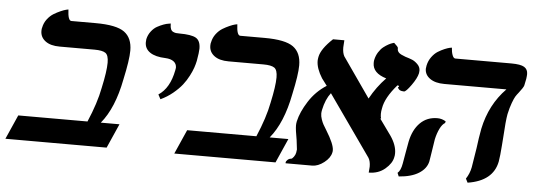

<svg xmlns="http://www.w3.org/2000/svg" viewBox="-44 -702 2323 835"><g transform="rotate(5 1118.0 -284.5)"><path d="M347.2 -535.2Q438 -535.2 472.9 -509.8Q507.8 -484.4 507.8 -429.2Q507.8 -388.7 488.8 -301.8Q464.4 -174.8 407.2 -106H488.8L441.9 0H0L46.9 -106H349.1Q385.3 -190.4 397.9 -256.8Q414.1 -330.6 414.1 -368.2Q414.1 -400.9 400.4 -410.4Q386.7 -419.9 352.1 -419.9H200.2Q159.7 -419.9 137.5 -436.8Q115.2 -453.6 115.2 -481Q115.2 -491.2 117.2 -496.1Q121.1 -516.1 133.5 -532.5Q146 -548.8 160.9 -557.9Q175.8 -566.9 190.2 -573.2Q204.6 -579.6 214.4 -582L224.1 -584Q226.1 -535.2 241.2 -535.2Z M656.7 -230 646 -250Q694.8 -281.7 710 -360.8Q711.9 -369.6 711.9 -372.1Q711.9 -389.6 699 -399.4Q686 -409.2 662.6 -410.2Q618.7 -411.6 595.2 -427.5Q571.8 -443.4 571.8 -471.2Q571.8 -480 572.8 -484.9Q577.1 -504.4 588.9 -519.5Q600.6 -534.7 614.5 -542.2Q628.4 -549.8 641.8 -554.7Q655.3 -559.6 664.1 -560.5L672.9 -562V-558.1Q672.9 -545.4 676.3 -537.6Q679.7 -529.8 686.5 -526.6Q693.4 -523.4 699 -522.7Q704.6 -522 713.9 -522Q766.1 -522 786.4 -510.3Q806.6 -498.5 806.6 -463.9Q806.6 -448.7 799.8 -410.2Q796.9 -396 791.7 -380.6Q786.6 -365.2 775.6 -343.8Q764.6 -322.3 749.5 -303Q734.4 -283.7 710.2 -263.7Q686 -243.7 656.7 -230Z M1084.5 -535.2Q1175.3 -535.2 1210.2 -509.8Q1245.1 -484.4 1245.1 -429.2Q1245.1 -388.7 1226.1 -301.8Q1201.7 -174.8 1144.5 -106H1226.1L1179.2 0H737.3L784.2 -106H1086.4Q1122.6 -190.4 1135.3 -256.8Q1151.4 -330.6 1151.4 -368.2Q1151.4 -400.9 1137.7 -410.4Q1124 -419.9 1089.4 -419.9H937.5Q897 -419.9 874.8 -436.8Q852.5 -453.6 852.5 -481Q852.5 -491.2 854.5 -496.1Q858.4 -516.1 870.8 -532.5Q883.3 -548.8 898.2 -557.9Q913.1 -566.9 927.5 -573.2Q941.9 -579.6 951.7 -582L961.4 -584Q963.4 -535.2 978.5 -535.2Z M1767.1 -440.9Q1762.2 -418.5 1739.7 -387.2Q1717.3 -356 1709 -356Q1686 -356 1681.2 -372.1H1682.1Q1690.9 -378.9 1678.2 -379.9Q1627.4 -321.3 1620.1 -274.9Q1617.2 -261.7 1617.2 -250Q1617.2 -237.3 1620.1 -230H1616.2L1667 -159.2Q1693.8 -120.1 1693.8 -85Q1693.8 -74.2 1691.9 -67.9Q1687 -40.5 1658 -15.9Q1628.9 8.8 1586.9 8.8Q1588.9 -8.8 1588.9 -17.1Q1588.9 -41 1580.1 -55.2L1393.1 -320.8Q1370.6 -292 1360.8 -245.1Q1358.9 -235.4 1358.9 -229Q1358.9 -217.3 1363.5 -203.9Q1368.2 -190.4 1373 -181.9Q1377.9 -173.3 1387.2 -158.2Q1422.9 -100.6 1422.9 -74.2Q1422.9 -67.9 1421.9 -64.9Q1417 -40.5 1390.9 -20.3Q1364.7 0 1338.9 0H1223.1V-2.9Q1223.1 -8.8 1230 -15.1Q1236.8 -21.5 1246.1 -22Q1250.5 -22.9 1256.8 -31.5Q1263.2 -40 1265.1 -49.8Q1267.1 -60.5 1267.1 -64Q1267.1 -69.3 1262.2 -105Q1253.9 -149.4 1253.9 -168Q1253.9 -176.3 1255.9 -186Q1265.1 -227.1 1295.2 -274.2Q1325.2 -321.3 1372.1 -351.1Q1368.7 -356 1360.6 -366.5Q1352.5 -377 1349.1 -381.8Q1323.2 -423.3 1323.2 -456.1Q1323.2 -462.4 1325.2 -473.1Q1332 -508.8 1381.8 -555.2H1431.2Q1429.2 -532.7 1429.2 -523.9Q1429.2 -500.5 1437 -485.8L1558.1 -312Q1587.4 -365.2 1627 -405.8Q1566.9 -423.8 1566.9 -467.8Q1566.9 -477.1 1567.9 -481Q1571.8 -500 1581.5 -515.4Q1591.3 -530.8 1602.3 -539.3Q1613.3 -547.9 1623.8 -553.5Q1634.3 -559.1 1641.1 -561L1647.9 -563Q1666 -546.9 1666 -542V-538.1Q1666 -528.8 1673.1 -521.7Q1680.2 -514.6 1702.1 -506.8Q1720.2 -501.5 1732.2 -496.6Q1744.1 -491.7 1756.1 -479.7Q1768.1 -467.8 1768.1 -452.1Q1768.1 -450.2 1767.6 -446.5Q1767.1 -442.9 1767.1 -440.9Z M1860.8 -161.1Q1858.9 -150.9 1853 -110.8Q1851.6 -100.1 1848.6 -82.8Q1845.7 -65.4 1845.2 -62Q1837.9 -30.3 1805.4 -10Q1772.9 10.3 1718.3 14.2L1711.9 -1Q1725.6 -12.2 1731 -43.9Q1731.4 -47.4 1739.3 -91.8Q1744.1 -120.6 1748 -140.1Q1758.8 -192.9 1788.8 -222.9Q1818.8 -252.9 1864.3 -252.9Q1883.8 -252.9 1900.9 -242.2L1898.9 -234.9Q1886.7 -228 1876.7 -207.8Q1866.7 -187.5 1860.8 -161.1ZM2166 -296.9Q2160.6 -268.6 2156.2 -192.9Q2155.3 -181.2 2153.6 -158Q2151.9 -134.8 2150.1 -118.2Q2148.4 -101.6 2146 -87.9Q2128.9 -2 2019 15.1L2010.3 -2Q2025.9 -25.4 2031.2 -53.2Q2033.2 -62 2044.9 -138.2Q2050.3 -182.6 2058.1 -224.1Q2080.6 -331.1 2151.9 -403.8H1880.9Q1840.8 -403.8 1817.9 -420.2Q1794.9 -436.5 1794.9 -462.9Q1794.9 -467.3 1796.9 -477.1Q1801.3 -498 1813.5 -514.6Q1825.7 -531.2 1839.8 -540Q1854 -548.8 1867.9 -554.7Q1881.8 -560.5 1891.1 -562.5L1899.9 -564Q1900.9 -544.9 1906 -531.5Q1911.1 -518.1 1918.9 -518.1H2163.1Q2204.1 -518.1 2220 -508.3Q2235.8 -498.5 2235.8 -478Q2235.8 -470.7 2233.9 -457L2229 -433.1Q2228.5 -428.2 2226.1 -423.1Q2223.6 -418 2221.2 -414.6Q2218.8 -411.1 2214.1 -404.8Q2209.5 -398.4 2207 -395Q2198.2 -384.3 2193.1 -376Q2188 -367.7 2180.2 -346.9Q2172.4 -326.2 2166 -296.9Z"/></g></svg>

Font: Linux Libertine
Style: Bold Italic
Weight: 700
Italic angle: -11.5°
Designer: Philipp H. Poll
Foundry: Philipp H. Poll
Version: Version 4.0.5